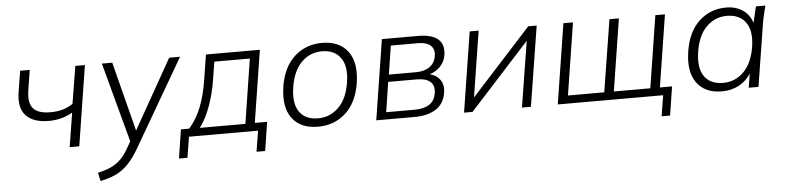

<svg xmlns="http://www.w3.org/2000/svg" viewBox="-45 -740 4892 1196"><g transform="rotate(-5 2401.5 -141.5)"><path d="M369 0 403 -213Q336 -174 254 -174Q158 -174 112 -222.5Q66 -271 82 -370L103 -501H163L143 -374Q131 -297 161.5 -262Q192 -227 269 -227Q310 -227 343 -236Q376 -245 410 -267L448 -501H508L429 0Z M542 227 531 174Q579 164 613 148Q647 132 672.5 107.5Q698 83 720 45L748 -3L614 -501H679L790 -67L1035 -501H1103L784 48Q749 108 712.5 144Q676 180 634.5 198.5Q593 217 542 227Z M1041 130 1069 -50H1121Q1168 -104 1197 -177.5Q1226 -251 1241 -350L1265 -501H1602L1531 -50H1608L1580 130H1526L1547 0H1115L1094 130ZM1187 -49H1472L1535 -452H1313L1296 -345Q1283 -260 1255.5 -182Q1228 -104 1187 -49Z M1922 8Q1813 8 1760.5 -62Q1708 -132 1728 -262Q1748 -382 1819 -446Q1890 -510 1991 -510Q2099 -510 2152 -439.5Q2205 -369 2185 -240Q2165 -119 2094 -55.5Q2023 8 1922 8ZM1927 -44Q2001 -44 2055 -96.5Q2109 -149 2125 -250Q2141 -351 2102.5 -404.5Q2064 -458 1986 -458Q1911 -458 1858 -405Q1805 -352 1789 -252Q1773 -150 1810 -97Q1847 -44 1927 -44Z M2286 0 2365 -501H2590Q2765 -501 2744 -366Q2738 -328 2710.5 -298.5Q2683 -269 2643 -257Q2686 -246 2708 -214Q2730 -182 2722 -134Q2711 -66 2659.5 -33Q2608 0 2526 0ZM2389 -277H2559Q2612 -277 2645 -301Q2678 -325 2684 -367Q2691 -409 2666 -432.5Q2641 -456 2587 -456H2417ZM2352 -45H2531Q2588 -45 2622.5 -67.5Q2657 -90 2664 -139Q2671 -184 2644 -208Q2617 -232 2560 -232H2381Z M2835 0 2914 -501H2970L2905 -89L3280 -501H3333L3253 0H3197L3263 -412L2888 0Z M4059 130 4080 0H3421L3500 -501H3560L3489 -50H3716L3788 -501H3847L3776 -50H4004L4075 -501H4135L4064 -50H4140L4112 130Z M4447 8Q4342 8 4290.5 -62.5Q4239 -133 4260 -262Q4280 -382 4349.5 -446Q4419 -510 4517 -510Q4578 -510 4621 -481Q4664 -452 4680 -400L4704 -501H4763Q4756 -473 4749 -444.5Q4742 -416 4738 -389L4676 0H4615L4629 -87Q4600 -42 4553.5 -17Q4507 8 4447 8ZM4459 -44Q4534 -44 4587.5 -96.5Q4641 -149 4658 -250Q4674 -351 4635.5 -404.5Q4597 -458 4518 -458Q4443 -458 4390 -405Q4337 -352 4321 -252Q4305 -150 4342.5 -97Q4380 -44 4459 -44Z"/></g></svg>

Font: Mulish Light
Style: Italic
Weight: 300
Italic angle: -9°
Designer: Vernon Adams
Foundry: Vernon Adams
Version: Version 3.603; ttfautohint (v1.8.3)